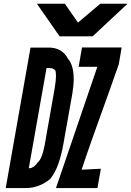

<svg xmlns="http://www.w3.org/2000/svg" viewBox="-20 -984 689 1007"><path d="M140 -734.5H235.5Q306 -734.5 337.5 -674.5Q351.5 -659 359 -632Q366.5 -605 366.5 -569.5Q366.5 -536.5 359.5 -493.5L312.5 -229Q301.5 -167.5 285 -122Q268.5 -76.5 243.5 -45.5Q185 2.5 114.5 2.5H10ZM177.5 -132Q188 -139 197.8 -163Q207.5 -187 214 -221.5L266 -516.5Q273.5 -559.5 273.5 -587Q273.5 -602 271 -613.5Q263.5 -621.5 256.8 -624.2Q250 -627 241 -627H224L131 -101.5L137.5 -102Q147 -102.5 157.8 -110.5Q168.5 -118.5 177.5 -132ZM490.5 -633.5H392.5L410 -735H618L603 -647Q602.5 -643.5 552.5 -504Q449 -218.5 408 -94L509 -99L491 2.5H273.5ZM173.5 -964.5H320L389 -865.5L506 -964.5H649L466 -793.5H292.5Z"/></svg>

Font: JuliaMono ExtraBold
Style: Italic
Weight: 800
Italic angle: -9°
Monospace: yes
Designer: cormullion
Foundry: corm
Version: Version 0.057; ttfautohint (v1.8.4)